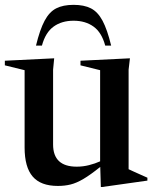

<svg xmlns="http://www.w3.org/2000/svg" viewBox="-22 -757 635 792"><path d="M197 -161Q197 -69.5 294.5 -69.5Q320.5 -69.5 345.2 -75.8Q370 -82 391 -91.5V-467.5L310 -487.5V-506.5L514 -516.5L508.5 -469.5V-59Q514.5 -56 529 -49.5Q543.5 -43 559.5 -35.8Q575.5 -28.5 586 -24V-12L398.5 14.5H394L391.5 -68.5Q350.5 -35.5 322 -18.8Q293.5 -2 269.2 4Q245 10 216.5 10Q146 10 112.8 -28.8Q79.5 -67.5 79.5 -148.5V-467.5L-2 -487.5V-506.5L201.5 -516.5L197 -469.5ZM281.5 -671.5Q232.5 -671.5 199 -647.2Q165.5 -623 151 -569H126.5Q142.5 -635 162 -671.5Q181.5 -708 209.8 -722.5Q238 -737 281.5 -737Q325 -737 353.2 -722.5Q381.5 -708 401 -671.5Q420.5 -635 436.5 -569H412Q397.5 -623 364 -647.2Q330.5 -671.5 281.5 -671.5Z"/></svg>

Font: Newsreader 72pt Medium
Style: Regular
Weight: 500
Designer: Hugues Gentile
Foundry: Production Type
Version: Version 1.003; ttfautohint (v1.8.3)